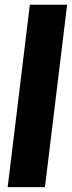

<svg xmlns="http://www.w3.org/2000/svg" viewBox="-20 -768 296 788"><path d="M11.5 0 102.5 -748.5H255.5L164.5 0Z"/></svg>

Font: Lato ExtraBold
Style: Italic
Weight: 800
Italic angle: -7°
Designer: Lukasz Dziedzic with Adam Twardoch and Botio Nikoltchev
Foundry: tyPoland Lukasz Dziedzic
Version: Version 2.015; 2015-08-06; http://www.latofonts.com/